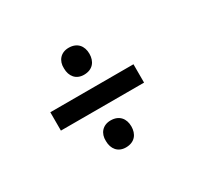

<svg xmlns="http://www.w3.org/2000/svg" viewBox="-73 -446 462 444"><g transform="rotate(-30 158.5 -224.0)"><path d="M151 -285C175 -285 186 -301 186 -321C186 -342 174 -357 151 -357C130 -357 117 -342 118 -321C118 -300 130 -285 151 -285ZM262 -200V-249H40V-200ZM151 -91C175 -91 186 -107 186 -127C186 -148 174 -163 151 -163C130 -163 117 -148 118 -127C118 -106 130 -91 151 -91Z"/></g></svg>

Font: OSH Darker Grotesque Medium
Style: Regular
Weight: 500
Designer: Gabriel Lam
Foundry: TypeRant
Version: Version 1.000;Glyphs 3.1.1 (3148)